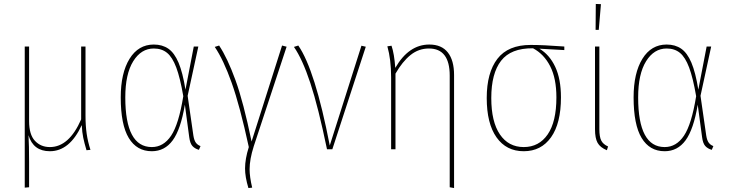

<svg xmlns="http://www.w3.org/2000/svg" viewBox="-20 -754 3681 970"><path d="M417 5Q406 -32 400.5 -58.5Q395 -85 393 -122Q332 10 232 10Q148 10 124 -71Q127 -20 127 64V192L105 194V-519H127V-142Q127 -74 156.5 -42.5Q186 -11 232 -11Q329 -11 390 -151V-519H412V-170Q412 -118 418 -77.5Q424 -37 437 3Z M917 -301 959 -519H982L928 -270L957 -69Q961 -44 970 -32.5Q979 -21 993 -16L985 3Q964 -3 952 -16.5Q940 -30 936 -61L914 -225Q893 -100 852.5 -45Q812 10 747 10Q671 10 630.5 -57Q590 -124 590 -262Q590 -385 634.5 -457Q679 -529 757 -529Q800 -529 830.5 -508Q861 -487 882 -437.5Q903 -388 917 -301ZM613 -262Q613 -11 747 -11Q806 -11 844.5 -68.5Q883 -126 906 -268Q890 -361 870.5 -413Q851 -465 824 -487Q797 -509 757 -509Q693 -509 653 -444.5Q613 -380 613 -262Z M1251 -39 1405 -524 1428 -518 1262 -15Q1241 51 1241 101Q1241 139 1254 194L1235 196Q1218 140 1218 97Q1218 49 1237 -11Q1192 -219 1150.5 -335.5Q1109 -452 1065 -517L1087 -524Q1129 -461 1169.5 -349.5Q1210 -238 1251 -39Z M1646 -19 1806 -523 1828 -518 1659 0H1632Q1588 -213 1548 -334Q1508 -455 1465 -517L1487 -524Q1572 -401 1646 -19Z M2274 -375V196L2252 192V-372Q2252 -509 2147 -509Q2095 -509 2054 -476Q2013 -443 1978 -382V0H1956V-363Q1956 -453 1937 -520L1958 -523Q1972 -482 1977 -411Q2045 -529 2149 -529Q2211 -529 2242.5 -489Q2274 -449 2274 -375Z M2831 -501 2705 -508Q2756 -478 2785 -416.5Q2814 -355 2814 -262Q2814 -131 2764 -60.5Q2714 10 2626 10Q2538 10 2488.5 -60Q2439 -130 2439 -259Q2439 -387 2493 -457Q2547 -527 2661 -527Q2723 -527 2831 -519ZM2673 -510H2672Q2561 -511 2511.5 -447Q2462 -383 2462 -259Q2462 -139 2505.5 -75Q2549 -11 2626 -11Q2703 -11 2747 -75Q2791 -139 2791 -262Q2791 -358 2759.5 -419.5Q2728 -481 2673 -510Z M3008 -101Q3008 -63 3017.5 -44Q3027 -25 3052 -14L3046 5Q3012 -9 2999 -32.5Q2986 -56 2986 -101V-519H3008ZM2990 -734 3016 -733 3005 -603H2989Z M3508 -301 3550 -519H3573L3519 -270L3548 -69Q3552 -44 3561 -32.5Q3570 -21 3584 -16L3576 3Q3555 -3 3543 -16.5Q3531 -30 3527 -61L3505 -225Q3484 -100 3443.5 -45Q3403 10 3338 10Q3262 10 3221.5 -57Q3181 -124 3181 -262Q3181 -385 3225.5 -457Q3270 -529 3348 -529Q3391 -529 3421.5 -508Q3452 -487 3473 -437.5Q3494 -388 3508 -301ZM3204 -262Q3204 -11 3338 -11Q3397 -11 3435.5 -68.5Q3474 -126 3497 -268Q3481 -361 3461.5 -413Q3442 -465 3415 -487Q3388 -509 3348 -509Q3284 -509 3244 -444.5Q3204 -380 3204 -262Z"/></svg>

Font: Fira Sans Condensed Thin
Style: Regular
Weight: 250
Width: 3
Designer: Carrois Corporate & Edenspiekermann AG
Foundry: Carrois Corporate GbR & Edenspiekermann AG
Version: Version 4.203